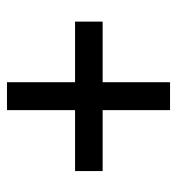

<svg xmlns="http://www.w3.org/2000/svg" viewBox="2 -636 519 564"><g transform="rotate(-90 262.0 -353.5)"><path d="M221 -114V-312H42V-393H221V-593H303V-393H481V-312H303V-114Z"/></g></svg>

Font: Noto Sans Tamil SemiCondensed Medium
Style: Regular
Weight: 500
Width: 4
Designer: Jelle Bosma - Monotype Design Team
Foundry: Monotype Imaging Inc.
Version: Version 2.004; ttfautohint (v1.8.4.7-5d5b)